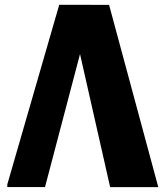

<svg xmlns="http://www.w3.org/2000/svg" viewBox="-20 -770 681 790"><path d="M428.8 -750 631.3 0H433.2L290.1 -631.9L331.5 -632.2L165.2 -0.3H10V-11.1L223.7 -750.3Z"/></svg>

Font: Kufam
Style: Italic
Weight: 400
Italic angle: -11°
Designer: Artur Schmal
Foundry: Original Type
Version: Version 1.301; ttfautohint (v1.8.3)